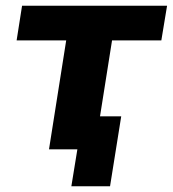

<svg xmlns="http://www.w3.org/2000/svg" viewBox="-20 -521 603 670"><path d="M229 129 250 0H151L211 -380H38L57 -501H563L543 -380H371L329 -115H403L364 129Z"/></svg>

Font: Nunito Sans 8pt ExtraBold
Style: Italic
Weight: 800
Italic angle: -9°
Version: Version 3.101;gftools[0.9.27]